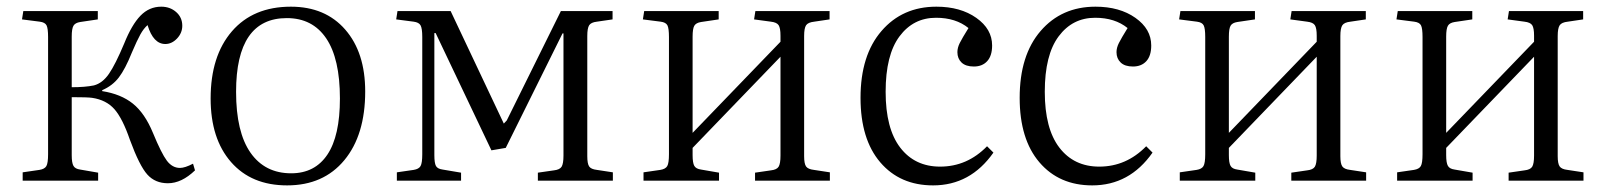

<svg xmlns="http://www.w3.org/2000/svg" viewBox="-20 -541 4807 575"><path d="M482.9 7.8Q444.8 7.8 421.4 -18.1Q397.9 -43.9 369.1 -122.1Q347.2 -186 322.8 -213.9Q298.3 -241.7 255.9 -248Q242.7 -250 194.8 -250V-76.2Q194.8 -53.2 200 -44.2Q205.1 -35.2 220.2 -33.2L273.9 -23.9V0H47.9V-24.9L98.1 -32.2Q113.8 -34.7 118.9 -43.7Q124 -52.7 124 -79.1V-430.2Q124 -456.1 119.4 -465.1Q114.7 -474.1 99.1 -476.1L45.9 -482.9L49.8 -507.8H272.9V-482.9L220.2 -475.1Q205.1 -472.7 200 -463.9Q194.8 -455.1 194.8 -431.2V-279.8Q234.9 -279.8 261.2 -285.2Q287.1 -292 306.4 -320.1Q325.7 -348.1 352.1 -411.1Q374.5 -466.8 400.6 -493.9Q426.8 -521 462.9 -521Q489.3 -521 507.6 -504.9Q525.9 -488.8 525.9 -463.9Q525.9 -442.4 510.3 -425.8Q494.6 -409.2 475.1 -409.2Q439 -409.2 421.9 -465.8Q410.2 -455.6 400.4 -438Q390.6 -420.4 375 -383.8Q355 -334 335.9 -309.1Q316.9 -284.2 286.1 -271V-268.1Q342.3 -259.3 377.9 -230.7Q413.6 -202.1 438 -143.1Q463.4 -81.5 479.7 -59.8Q496.1 -38.1 519 -38.1Q533.7 -38.1 558.1 -50.8L564 -30.8Q523.9 7.8 482.9 7.8Z M839.8 14.2Q732.9 14.2 671.9 -55.7Q610.8 -125.5 610.8 -246.1Q610.8 -373.5 674.6 -447.3Q738.3 -521 851.1 -521Q954.1 -521 1013.9 -452.4Q1073.7 -383.8 1073.7 -267.1Q1073.7 -136.7 1011.2 -61.3Q948.7 14.2 839.8 14.2ZM852.1 -22Q922.9 -22 960.4 -77.9Q998 -133.8 998 -246.1Q998 -365.2 957 -426Q916 -486.8 838.9 -486.8Q687 -486.8 687 -266.1Q687 -145.5 730.2 -83.7Q773.4 -22 852.1 -22Z M1168.5 0V-24.9L1218.8 -32.2Q1234.4 -34.7 1239.5 -43.7Q1244.6 -52.7 1244.6 -79.1V-430.2Q1244.6 -456.1 1239.5 -465.1Q1234.4 -474.1 1218.8 -476.1L1166.5 -482.9L1170.4 -507.8H1329.6L1488.8 -170.9L1497.6 -180.2L1659.7 -507.8H1814.5V-482.9L1767.6 -476.1Q1750 -474.1 1744.4 -465.3Q1738.8 -456.5 1738.8 -433.1V-73.2Q1738.8 -50.8 1744.4 -42.5Q1750 -34.2 1767.6 -32.2L1815.4 -24.9V0H1590.8V-23.9L1638.7 -30.8Q1656.2 -32.7 1661.9 -41.7Q1667.5 -50.8 1667.5 -75.2V-440.9H1664.6L1494.6 -98.1L1451.7 -90.8L1284.7 -441.9H1280.8V-76.2Q1280.8 -52.7 1285.6 -43.9Q1290.5 -35.2 1305.7 -33.2L1360.8 -23.9V0Z M1907.2 0V-24.9L1957.5 -32.2Q1973.1 -34.7 1978.3 -43.7Q1983.4 -52.7 1983.4 -79.1V-430.2Q1983.4 -456.1 1978.8 -465.1Q1974.1 -474.1 1958.5 -476.1L1905.3 -482.9L1909.2 -507.8H2132.3V-482.9L2079.6 -475.1Q2064.5 -472.7 2059.3 -463.9Q2054.2 -455.1 2054.2 -431.2V-143.1L2317.4 -416V-434.1Q2317.4 -457 2311.8 -465.6Q2306.2 -474.1 2288.6 -476.1L2238.3 -482.9L2242.2 -507.8H2464.4V-482.9L2418.5 -476.1Q2399.9 -474.1 2394 -465.3Q2388.2 -456.5 2388.2 -433.1V-73.2Q2388.2 -50.8 2394 -42.5Q2399.9 -34.2 2417.5 -32.2L2465.3 -24.9V0H2241.2V-23.9L2288.6 -30.8Q2306.2 -32.7 2311.8 -41.7Q2317.4 -50.8 2317.4 -75.2V-371.1L2054.2 -98.1V-76.2Q2054.2 -53.2 2059.3 -44.2Q2064.5 -35.2 2079.6 -33.2L2133.3 -23.9V0Z M2774.4 14.2Q2675.3 14.2 2616.2 -54.9Q2557.1 -124 2557.1 -248Q2557.1 -375.5 2619.9 -448.2Q2682.6 -521 2784.2 -521Q2856.4 -521 2903.8 -487.5Q2951.2 -454.1 2951.2 -404.8Q2951.2 -374 2936.5 -357.9Q2921.9 -341.8 2896.5 -341.8Q2872.1 -341.8 2859.6 -353.8Q2847.2 -365.7 2847.2 -384.8Q2847.2 -397.9 2854.2 -412.1Q2861.3 -426.3 2880.4 -457Q2842.3 -487.8 2783.2 -487.8Q2715.3 -487.8 2673.8 -432.1Q2632.3 -376.5 2632.3 -266.1Q2632.3 -155.8 2676 -98.9Q2719.7 -42 2795.4 -42Q2876.5 -42 2936 -103L2955.1 -84Q2886.2 14.2 2774.4 14.2Z M3251 14.2Q3151.9 14.2 3092.8 -54.9Q3033.7 -124 3033.7 -248Q3033.7 -375.5 3096.4 -448.2Q3159.2 -521 3260.7 -521Q3333 -521 3380.4 -487.5Q3427.7 -454.1 3427.7 -404.8Q3427.7 -374 3413.1 -357.9Q3398.4 -341.8 3373 -341.8Q3348.6 -341.8 3336.2 -353.8Q3323.7 -365.7 3323.7 -384.8Q3323.7 -397.9 3330.8 -412.1Q3337.9 -426.3 3356.9 -457Q3318.8 -487.8 3259.8 -487.8Q3191.9 -487.8 3150.4 -432.1Q3108.9 -376.5 3108.9 -266.1Q3108.9 -155.8 3152.6 -98.9Q3196.3 -42 3272 -42Q3353 -42 3412.6 -103L3431.6 -84Q3362.8 14.2 3251 14.2Z M3513.2 0V-24.9L3563.5 -32.2Q3579.1 -34.7 3584.2 -43.7Q3589.4 -52.7 3589.4 -79.1V-430.2Q3589.4 -456.1 3584.7 -465.1Q3580.1 -474.1 3564.5 -476.1L3511.2 -482.9L3515.1 -507.8H3738.3V-482.9L3685.5 -475.1Q3670.4 -472.7 3665.3 -463.9Q3660.2 -455.1 3660.2 -431.2V-143.1L3923.3 -416V-434.1Q3923.3 -457 3917.7 -465.6Q3912.1 -474.1 3894.5 -476.1L3844.2 -482.9L3848.1 -507.8H4070.3V-482.9L4024.4 -476.1Q4005.9 -474.1 4000 -465.3Q3994.1 -456.5 3994.1 -433.1V-73.2Q3994.1 -50.8 4000 -42.5Q4005.9 -34.2 4023.4 -32.2L4071.3 -24.9V0H3847.2V-23.9L3894.5 -30.8Q3912.1 -32.7 3917.7 -41.7Q3923.3 -50.8 3923.3 -75.2V-371.1L3660.2 -98.1V-76.2Q3660.2 -53.2 3665.3 -44.2Q3670.4 -35.2 3685.5 -33.2L3739.3 -23.9V0Z M4164.1 0V-24.9L4214.4 -32.2Q4230 -34.7 4235.1 -43.7Q4240.2 -52.7 4240.2 -79.1V-430.2Q4240.2 -456.1 4235.6 -465.1Q4231 -474.1 4215.3 -476.1L4162.1 -482.9L4166 -507.8H4389.2V-482.9L4336.4 -475.1Q4321.3 -472.7 4316.2 -463.9Q4311 -455.1 4311 -431.2V-143.1L4574.2 -416V-434.1Q4574.2 -457 4568.6 -465.6Q4563 -474.1 4545.4 -476.1L4495.1 -482.9L4499 -507.8H4721.2V-482.9L4675.3 -476.1Q4656.7 -474.1 4650.9 -465.3Q4645 -456.5 4645 -433.1V-73.2Q4645 -50.8 4650.9 -42.5Q4656.7 -34.2 4674.3 -32.2L4722.2 -24.9V0H4498V-23.9L4545.4 -30.8Q4563 -32.7 4568.6 -41.7Q4574.2 -50.8 4574.2 -75.2V-371.1L4311 -98.1V-76.2Q4311 -53.2 4316.2 -44.2Q4321.3 -35.2 4336.4 -33.2L4390.1 -23.9V0Z"/></svg>

Font: Literata Light
Style: Regular
Weight: 300
Designer: Latin by Veronika Burian and Jose Scaglione. Greek by Irene Vlachou. Cyrillic by Vera Evstafieva.
Foundry: TypeTogether
Version: Version 3.021